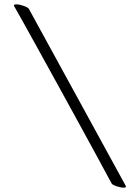

<svg xmlns="http://www.w3.org/2000/svg" viewBox="-20 -789 638 884"><path d="M550 75Q535 75 515 68Q495 61 493 54Q460 -7 417 -86.5Q374 -166 326 -253Q278 -340 232 -424Q186 -508 146.5 -579Q107 -650 80.5 -698Q54 -746 46 -759Q40 -769 55 -769Q69 -769 89 -762Q109 -755 113 -748L558 65Q564 75 550 75Z"/></svg>

Font: Tapestry
Style: Regular
Weight: 400
Designer: Robert E. Leuschke
Foundry: Robert E. Leuschke
Version: Version 1.010; ttfautohint (v1.8.4.7-5d5b)